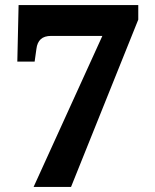

<svg xmlns="http://www.w3.org/2000/svg" viewBox="-20 -734 607 754"><path d="M112 0 382 -593H181Q154 -593 140 -580Q126 -567 123 -542L116 -492H48L53 -714H523V-657L259 0Z"/></svg>

Font: Noto Serif Khmer ExtraBold
Style: Regular
Weight: 800
Version: Version 2.003